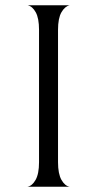

<svg xmlns="http://www.w3.org/2000/svg" viewBox="-20 -708 352 728"><path d="M128 -93V-595Q128 -639 115.5 -661.5Q103 -684 85 -688H244Q226 -684 213 -661.5Q200 -639 200 -595V-93Q200 -49 213 -26Q226 -3 244 0H84Q102 -3 115 -26Q128 -49 128 -93Z"/></svg>

Font: BellefairVN
Style: Regular
Weight: 400
Designer: Nick Shinn, Liron Lavi Turkenic
Foundry: Shinntype
Version: Version 1.003